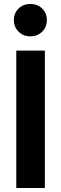

<svg xmlns="http://www.w3.org/2000/svg" viewBox="-20 -947 308 967"><path d="M206 0H62V-692H206ZM216 -846Q216 -811 192.5 -787.5Q169 -764 133 -764Q97 -764 73.5 -787.5Q50 -811 50 -846Q50 -881 73.5 -904Q97 -927 133 -927Q169 -927 192.5 -904Q216 -881 216 -846Z"/></svg>

Font: Fira Sans Condensed SemiBold
Style: Regular
Weight: 600
Width: 3
Designer: bBox Type GmbH & Carrois Corporate GbR & Edenspiekermann AG
Foundry: bBox Type GmbH & Carrois Corporate GbR & Edenspiekermann AG
Version: Version 4.301